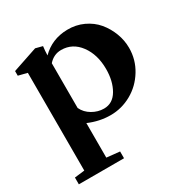

<svg xmlns="http://www.w3.org/2000/svg" viewBox="-160 -589 911 947"><g transform="rotate(-30 295.5 -115.5)"><path d="M20 228.5V189.9L77.1 183.1V-373.5L26.9 -386.2V-412.6L168.5 -460.4L208 -450.2Q204.6 -425.8 204.1 -399.4Q262.7 -458.5 350.1 -460.4Q399.9 -461.4 442.4 -441.7Q484.9 -421.9 512.5 -388.9Q540 -356 555.7 -314.7Q571.3 -273.4 571.3 -231Q571.3 -163.6 536.6 -107.2Q502 -50.8 446 -19.5Q390.1 11.7 327.1 11.7Q264.2 11.7 203.1 -14.6V182.1L277.3 189.9V228.5ZM274.9 -389.2Q232.9 -389.2 203.1 -355.5V-100.6Q217.8 -69.3 249.3 -51Q280.8 -32.7 314.9 -32.7Q365.2 -32.7 393.1 -80.6Q420.9 -128.4 420.9 -197.3Q420.9 -279.3 380.4 -334.2Q339.8 -389.2 274.9 -389.2Z"/></g></svg>

Font: Elstob 8pt
Style: Bold
Weight: 700
Designer: Peter S. Baker
Version: Version 1.015